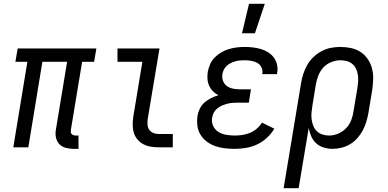

<svg xmlns="http://www.w3.org/2000/svg" viewBox="-20 -775 2040 1010"><path d="M366 8Q345 8 325 2.5Q305 -3 292 -17Q279 -31 274.5 -51Q270 -71 274 -93L333 -450H203L129 0H50L124 -450H61L73 -520H487L475 -450H412L353 -93Q352 -86 352.5 -80Q353 -74 357 -70Q361 -66 366.5 -64Q372 -62 378 -62H393V8Z M815 0Q794 0 773 -3.5Q752 -7 734 -16.5Q716 -26 703 -41.5Q690 -57 684 -76.5Q678 -96 678 -117.5Q678 -139 681 -160L729 -450H598V-520H819L757 -149Q755 -134 756 -119Q757 -104 765 -92.5Q773 -81 786.5 -75.5Q800 -70 815 -70H889V0Z M1215 8Q1188 8 1162 5Q1136 2 1112 -6.5Q1088 -15 1068 -30Q1048 -45 1035 -66Q1022 -87 1018.5 -113Q1015 -139 1019 -165Q1022 -185 1031.5 -204Q1041 -223 1056.5 -236.5Q1072 -250 1090.5 -259Q1109 -268 1129 -274Q1113 -282 1100.5 -294.5Q1088 -307 1080.5 -323.5Q1073 -340 1071.5 -359Q1070 -378 1073 -397Q1077 -418 1085.5 -437.5Q1094 -457 1110 -473Q1126 -489 1145 -500Q1164 -511 1184.5 -517Q1205 -523 1225.5 -525.5Q1246 -528 1267 -528Q1289 -528 1310.5 -525.5Q1332 -523 1352.5 -517Q1373 -511 1391 -499.5Q1409 -488 1421 -471.5Q1433 -455 1437.5 -434Q1442 -413 1438 -391L1437 -385H1359L1360 -388Q1363 -405 1355.5 -420.5Q1348 -436 1333.5 -444Q1319 -452 1302 -455Q1285 -458 1267 -458Q1255 -458 1242.5 -457Q1230 -456 1218 -452.5Q1206 -449 1194.5 -443.5Q1183 -438 1173 -429Q1163 -420 1157.5 -408.5Q1152 -397 1150 -385Q1147 -366 1153.5 -349Q1160 -332 1174 -322Q1188 -312 1206.5 -308.5Q1225 -305 1244 -305H1300L1289 -235H1233Q1219 -235 1205 -234Q1191 -233 1177 -229.5Q1163 -226 1149.5 -220.5Q1136 -215 1124 -205.5Q1112 -196 1105 -183Q1098 -170 1096 -156Q1092 -133 1101.5 -112.5Q1111 -92 1129 -81Q1147 -70 1169.5 -66Q1192 -62 1215 -62Q1235 -62 1255 -65Q1275 -68 1294.5 -76Q1314 -84 1330.5 -98Q1347 -112 1358 -130L1423 -98Q1407 -71 1383.5 -49.5Q1360 -28 1332 -15Q1304 -2 1274 3Q1244 8 1215 8ZM1253 -600 1290 -755H1373L1321 -600Z M1472 215 1564 -339Q1568 -364 1576 -388Q1584 -412 1597 -434.5Q1610 -457 1629.5 -475.5Q1649 -494 1673 -506.5Q1697 -519 1721.5 -523.5Q1746 -528 1771 -528Q1800 -528 1827.5 -522Q1855 -516 1877.5 -501Q1900 -486 1915 -463.5Q1930 -441 1937 -414Q1944 -387 1943 -358.5Q1942 -330 1938 -301L1918 -181Q1914 -158 1907 -134.5Q1900 -111 1888.5 -89.5Q1877 -68 1860.5 -49Q1844 -30 1822.5 -17Q1801 -4 1777 2Q1753 8 1730 8Q1705 8 1682.5 1Q1660 -6 1643.5 -21Q1627 -36 1617.5 -57.5Q1608 -79 1604 -102L1551 215ZM1711 -62Q1735 -62 1759 -72Q1783 -82 1801 -101Q1819 -120 1828 -144Q1837 -168 1840 -192L1860 -312Q1863 -330 1864 -347.5Q1865 -365 1862.5 -381.5Q1860 -398 1853 -413Q1846 -428 1833.5 -438.5Q1821 -449 1804.5 -453.5Q1788 -458 1771 -458Q1747 -458 1722 -448Q1697 -438 1680 -419Q1663 -400 1654 -376Q1645 -352 1641 -328L1623 -217Q1620 -199 1618.5 -181Q1617 -163 1619.5 -145.5Q1622 -128 1628.5 -112Q1635 -96 1647 -84.5Q1659 -73 1676 -67.5Q1693 -62 1711 -62Z"/></svg>

Font: Iosevka Curly
Style: Italic
Weight: 400
Italic angle: -9°
Monospace: yes
Designer: Belleve Invis
Foundry: Belleve Invis
Version: Version 22.1.2; ttfautohint (v1.8.4)